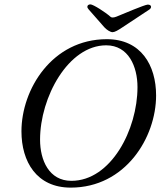

<svg xmlns="http://www.w3.org/2000/svg" viewBox="-20 -843 734 877"><path d="M494 -696C504 -696 518 -704 539 -718L663 -800C668 -804 670 -808 670 -812C670 -818 664 -822 655 -822C642 -822 539 -778 512 -767C506 -765 501 -763 495 -763C491 -763 487 -764 484 -767C463 -786 406 -823 393 -823C384 -823 379 -818 379 -812C379 -808 381 -805 385 -800L457 -718C467 -707 484 -696 494 -696ZM303 14C553 14 693 -215 693 -407C693 -545 624 -664 468 -664C218 -664 78 -435 78 -243C78 -105 147 14 303 14ZM306 -17C204 -17 163 -111 163 -205C163 -399 292 -636 465 -636C567 -636 608 -539 608 -445C608 -251 487 -17 306 -17Z"/></svg>

Font: EB Garamond
Style: Italic
Weight: 400
Italic angle: -17.2°
Designer: Georg Duffner and Octavio Pardo
Foundry: Georg Duffner
Version: Version 1.000;PS 001.000;hotconv 1.0.88;makeotf.lib2.5.64775